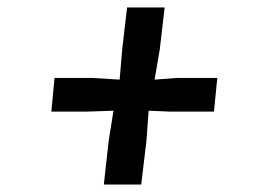

<svg xmlns="http://www.w3.org/2000/svg" viewBox="-20 -576 709 516"><path d="M272 -197 285 -278.5 212 -276H118L126.5 -366.5H229L301.5 -362L308.5 -444L321.5 -556H422.5L409.5 -444L395.5 -362L455.5 -366.5H564L555 -276H438L379.5 -278.5L373.5 -197L359.5 -80H259Z"/></svg>

Font: Merriweather 28pt Black
Style: Italic
Weight: 900
Italic angle: -7.8°
Version: Version 2.101